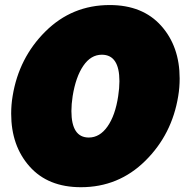

<svg xmlns="http://www.w3.org/2000/svg" viewBox="-20 -737 757 773"><path d="M25 -279.2Q25 -315.8 30.8 -350Q55.8 -504.2 162.9 -610.4Q270 -716.7 421.7 -716.7Q554.2 -716.7 628.8 -633.3Q703.3 -550 703.3 -420.8Q703.3 -384.2 697.5 -350Q672.5 -195.8 565 -89.6Q457.5 16.7 305.8 16.7Q173.3 16.7 99.2 -66.7Q25 -150 25 -279.2ZM267.5 -290Q267.5 -183.3 337.5 -183.3Q381.7 -183.3 412.9 -227.9Q444.2 -272.5 455.8 -350Q460.8 -382.5 460.8 -410Q460.8 -516.7 390 -516.7Q345.8 -516.7 315.4 -472.1Q285 -427.5 272.5 -350Q267.5 -317.5 267.5 -290Z"/></svg>

Font: BoonTook
Style: Italic
Weight: 400
Italic angle: -9°
Designer: Sungsit Sawaiwan
Foundry: FontUni
Version: Version 3.0